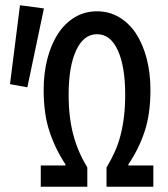

<svg xmlns="http://www.w3.org/2000/svg" viewBox="-20 -710 640 730"><path d="M135 0V-81H229V-85Q191 -142 168.5 -209Q146 -276 146 -368Q146 -433 160.5 -488Q175 -543 201 -582.5Q227 -622 264.5 -644.5Q302 -667 349 -667Q395 -667 433 -644.5Q471 -622 497 -582.5Q523 -543 537.5 -488Q552 -433 552 -368Q552 -276 529.5 -209Q507 -142 468 -85V-81H563V0H385V-73Q403 -103 416.5 -133Q430 -163 438.5 -196.5Q447 -230 451.5 -267.5Q456 -305 456 -350Q456 -457 428 -518.5Q400 -580 349 -580Q298 -580 269.5 -518.5Q241 -457 241 -350Q241 -305 245.5 -267.5Q250 -230 259 -196.5Q268 -163 281 -133Q294 -103 312 -73V0ZM84 -378 18 -390 56 -690 147 -678Z"/></svg>

Font: SauceCodePro Nerd Font Mono
Style: Regular
Weight: 500
Monospace: yes
Designer: Paul D. Hunt, Teo Tuominen
Foundry: Adobe Systems Incorporated
Version: Version 2.030;PS 1.000;hotconv 16.6.51;makeotf.lib2.5.65220;